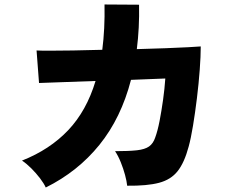

<svg xmlns="http://www.w3.org/2000/svg" viewBox="-20 -811 1040 856"><path d="M184 25Q176 7 158.5 -16Q141 -39 119.5 -60.5Q98 -82 78 -95Q202 -144 284 -230.5Q366 -317 406 -450L154 -441L143 -586Q159 -585 202 -585Q245 -585 306 -586Q367 -587 436 -589Q442 -635 444.5 -685.5Q447 -736 446 -791L600 -790Q601 -738 598.5 -688.5Q596 -639 590 -592Q658 -594 717.5 -596Q777 -598 819 -600.5Q861 -603 875 -604Q875 -561 870.5 -500Q866 -439 858 -373.5Q850 -308 840.5 -250.5Q831 -193 821 -157Q802 -86 772 -48Q742 -10 689 4Q636 18 547 17Q545 -3 537.5 -31Q530 -59 518.5 -87.5Q507 -116 493 -137Q555 -137 590.5 -141Q626 -145 644.5 -158Q663 -171 672 -198Q683 -228 691.5 -272Q700 -316 707 -366Q714 -416 717 -461L564 -455Q520 -285 423.5 -165.5Q327 -46 184 25Z"/></svg>

Font: Zen Kaku Gothic New Black
Style: Regular
Weight: 900
Designer: Yoshimichi Ohira
Foundry: Positype
Version: Version 1.001